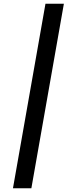

<svg xmlns="http://www.w3.org/2000/svg" viewBox="-20 -892 372 1022"><path d="M147 110H49L222 -872H320Z"/></svg>

Font: Open Sauce One Medium Italic
Style: Regular
Weight: 500
Italic angle: -10°
Designer: Alfredo Marco Pradil
Foundry: Creative Sauce Fz LLC
Version: Version 1.477